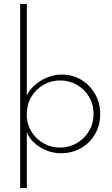

<svg xmlns="http://www.w3.org/2000/svg" viewBox="-20 -776 572 981"><path d="M291 7Q252 7 214.5 -8.5Q177 -24 150 -51Q123 -78 113 -112L117 -135V185H83V-756H117V-258L109 -269Q121 -306 150 -334Q179 -362 217 -378.5Q255 -395 295 -395Q351 -395 395 -368.5Q439 -342 465.5 -296Q492 -250 492 -193Q492 -135 465 -89.5Q438 -44 392.5 -18.5Q347 7 291 7ZM287 -22Q334 -22 373 -45Q412 -68 435 -106.5Q458 -145 458 -193Q458 -243 435 -281.5Q412 -320 373 -342.5Q334 -365 288 -365Q241 -365 203 -343Q165 -321 142 -284.5Q119 -248 117 -202V-175Q121 -132 144.5 -97.5Q168 -63 205 -42.5Q242 -22 287 -22Z"/></svg>

Font: Josefin Sans ExtraLight
Style: Regular
Weight: 250
Designer: Santiago Orozco
Foundry: Typemade
Version: Version 2.000